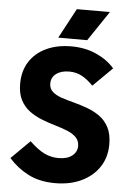

<svg xmlns="http://www.w3.org/2000/svg" viewBox="-61 -959 692 1018"><g transform="rotate(5 285.0 -449.5)"><path d="M271 15Q188 15 128 -16Q68 -47 24 -97L123 -195Q167 -153 202.5 -136Q238 -119 277 -119Q324 -119 350 -139.5Q376 -160 376 -191Q376 -220 358 -238Q340 -256 310 -268Q280 -280 244 -290.5Q208 -301 172.5 -315Q137 -329 107 -351Q77 -373 59 -407.5Q41 -442 41 -494Q41 -562 72.5 -611.5Q104 -661 161.5 -688Q219 -715 295 -715Q368 -715 427.5 -688.5Q487 -662 525 -618L423 -517Q392 -549 362 -565Q332 -581 295 -581Q252 -581 226 -561.5Q200 -542 200 -509Q200 -482 218.5 -465.5Q237 -449 267 -439Q297 -429 333.5 -419.5Q370 -410 406.5 -396.5Q443 -383 473 -361.5Q503 -340 521.5 -304.5Q540 -269 540 -215Q540 -146 506 -94.5Q472 -43 411.5 -14Q351 15 271 15ZM221 -755 306 -914H482L375 -755Z"/></g></svg>

Font: SUSE ExtraBold
Style: Regular
Weight: 800
Designer: Rene Bieder
Foundry: SUSE
Version: Version 1.000